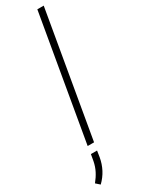

<svg xmlns="http://www.w3.org/2000/svg" viewBox="-281 -772 739 1003"><g transform="rotate(-30 88.5 -271.0)"><path d="M202.1 -750 72.8 0H34.2L163.6 -750ZM64.9 44.9 59.1 82.5Q52.7 119.1 36.1 150.9Q19.5 182.6 -7.3 208.5L-30.3 188Q-10.7 164.1 2.2 138.9Q15.1 113.8 21 83.5L27.8 44.9Z"/></g></svg>

Font: Roboto ExtraLight
Style: Italic
Weight: 250
Designer: Christian Robertson
Foundry: Google
Version: Version 3.009; 2024